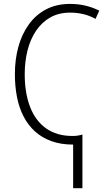

<svg xmlns="http://www.w3.org/2000/svg" viewBox="-20 -745 564 1001"><path d="M345.7 -724.6Q387.7 -724.6 425.5 -715.6Q463.4 -706.5 497.6 -689.5L478 -646.5Q447.3 -663.6 414.3 -671.4Q381.3 -679.2 346.2 -679.2Q286.6 -679.2 242.2 -654.1Q197.8 -628.9 168 -584.7Q138.2 -540.5 123.5 -482.2Q108.9 -423.8 108.9 -357.9Q108.9 -259.8 137 -187.3Q165 -114.7 220.7 -75.4Q276.4 -36.1 357.9 -36.1Q371.6 -36.1 383.5 -37.8Q395.5 -39.6 409.7 -43.5V236.3H361.3V8.8Q297.9 8.8 248.3 -9Q198.7 -26.9 162.6 -59.6Q126.5 -92.3 103 -137.7Q79.6 -183.1 68.6 -239Q57.6 -294.9 57.6 -358.4Q57.6 -434.6 75.7 -500.7Q93.8 -566.9 130.1 -617.4Q166.5 -668 220.5 -696.3Q274.4 -724.6 345.7 -724.6Z"/></svg>

Font: Open Sans SemiCondensed Light
Style: Regular
Weight: 300
Width: 4
Designer: Monotype Design Team
Foundry: Monotype Imaging Inc.
Version: Version 3.000